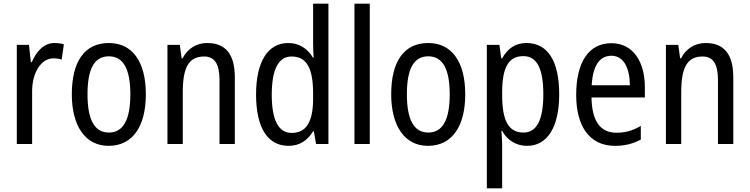

<svg xmlns="http://www.w3.org/2000/svg" viewBox="-20 -780 4061 1040"><path d="M275 -547C219 -547 178 -504 152 -443H147L137 -537H71V0H154V-282C153 -388 204 -464 269 -464C285 -464 301 -462 314 -457L326 -540C309 -545 291 -547 275 -547Z M770 -269C770 -450 694 -547 570 -547C437 -547 369 -446 369 -269C369 -98 442 10 568 10C701 10 770 -99 770 -269ZM454 -269C454 -404 489 -475 570 -475C649 -475 686 -404 686 -269C686 -134 649 -62 570 -62C490 -62 454 -135 454 -269Z M1102 -547C1046 -547 996 -518 969 -464H964L954 -537H887V0H970V-279C970 -413 1001 -474 1086 -474C1144 -474 1169 -431 1169 -347V0H1252V-360C1252 -488 1201 -547 1102 -547Z M1543 10C1604 10 1646 -20 1676 -69H1680L1692 0H1759V-760H1676V-543C1676 -523 1677 -494 1679 -468H1675C1646 -517 1600 -547 1541 -547C1432 -547 1367 -448 1367 -268C1367 -86 1431 10 1543 10ZM1560 -60C1487 -60 1452 -132 1452 -267C1452 -399 1486 -474 1559 -474C1643 -474 1676 -408 1676 -272V-246C1676 -122 1640 -60 1560 -60Z M1983 0V-760H1900V0Z M2500 -269C2500 -450 2424 -547 2300 -547C2167 -547 2099 -446 2099 -269C2099 -98 2172 10 2298 10C2431 10 2500 -99 2500 -269ZM2184 -269C2184 -404 2219 -475 2300 -475C2379 -475 2416 -404 2416 -269C2416 -134 2379 -62 2300 -62C2220 -62 2184 -135 2184 -269Z M2832 -547C2772 -547 2730 -518 2700 -464H2695L2685 -537H2617V240H2700V6C2700 -16 2698 -44 2696 -71H2700C2727 -22 2774 10 2835 10C2944 10 3009 -90 3009 -269C3009 -454 2944 -547 2832 -547ZM2815 -476C2891 -476 2923 -403 2923 -269C2923 -134 2889 -62 2816 -62C2733 -62 2700 -128 2700 -266V-285C2701 -415 2735 -476 2815 -476Z M3292 -546C3170 -546 3101 -445 3101 -265C3101 -102 3169 10 3311 10C3365 10 3408 -1 3451 -24V-98C3407 -72 3366 -61 3319 -61C3231 -61 3186 -125 3184 -252H3473V-308C3473 -444 3410 -546 3292 -546ZM3292 -478C3361 -478 3391 -407 3392 -318H3185C3191 -425 3228 -478 3292 -478Z M3802 -547C3746 -547 3696 -518 3669 -464H3664L3654 -537H3587V0H3670V-279C3670 -413 3701 -474 3786 -474C3844 -474 3869 -431 3869 -347V0H3952V-360C3952 -488 3901 -547 3802 -547Z"/></svg>

Font: Noto Sans Lao UI Cond
Style: Regular
Weight: 400
Width: 3
Designer: Monotype Design Team
Foundry: Monotype Imaging Inc.
Version: Version 2.000